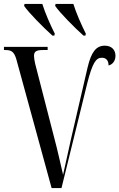

<svg xmlns="http://www.w3.org/2000/svg" viewBox="-20 -951 604 971"><path d="M245 -771H255L257 -781C235 -824 208 -886 194 -931H104L102 -921C126 -886 199 -812 245 -771ZM402 -771H412L414 -781C392 -824 365 -886 351 -931H261L259 -921C283 -886 356 -812 402 -771ZM63 -650 241 0H291L421 -529C448 -635 466 -659 495 -659C520 -659 529 -641 529 -620C548 -624 564 -642 564 -669C564 -697 546 -720 510 -720C468 -720 442 -691 423 -610L340 -252C327 -191 317 -146 299 -67C286 -123 271 -192 253 -259L167 -593C162 -610 152 -649 152 -668C152 -690 162 -698 198 -698H221V-714H0V-698H5C36 -698 51 -692 63 -650Z"/></svg>

Font: Noto Serif Display ExtraCondensed
Style: Regular
Weight: 400
Width: 2
Designer: Monotype Design Team
Foundry: Monotype Imaging Inc.
Version: Version 2.009